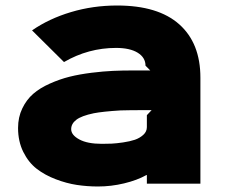

<svg xmlns="http://www.w3.org/2000/svg" viewBox="-20 -659 810 690"><path d="M507.8 -245.1 524.9 -263.2H494.1Q447.3 -263.2 413.1 -262.2Q349.6 -258.3 316.9 -252Q272.5 -242.7 254.2 -228.5Q235.8 -214.4 235.8 -194.8Q235.8 -173.8 264.9 -158Q293.9 -142.1 346.2 -142.1Q364.3 -142.1 381.1 -142.8Q397.9 -143.6 422.6 -147.2Q447.3 -150.9 464.6 -156.7Q481.9 -162.6 494.9 -174.3Q507.8 -186 507.8 -202.1ZM700.2 -379.9V1H507.8V-29.8H505.9Q472.7 -11.2 426 0Q379.4 11.2 332 11.2Q293.5 11.2 256.3 5.6Q219.2 0 180.2 -14.9Q141.1 -29.8 111.8 -52.5Q82.5 -75.2 63.7 -113Q44.9 -150.9 44.9 -199.2Q44.9 -237.8 60.1 -269.3Q75.2 -300.8 99.4 -321.8Q123.5 -342.8 159.2 -358.6Q194.8 -374.5 230.2 -383.3Q265.6 -392.1 308.8 -397.5Q352.1 -402.8 386 -404.3Q419.9 -405.8 458 -405.8H520L502.9 -422.9Q502.9 -452.1 474.9 -469.5Q446.8 -486.8 397 -486.8Q297.4 -486.8 210 -436L95.2 -549.8Q155.8 -591.8 234.9 -615.5Q314 -639.2 400.9 -639.2Q548.3 -639.2 624.3 -571.5Q700.2 -503.9 700.2 -379.9Z"/></svg>

Font: Sinkin Sans 800 Black
Style: Regular
Weight: 900
Designer: Keith Bates
Foundry: K-Type
Version: Sinkin Sans (version 1.0)  by Keith Bates   •   © 2014   www